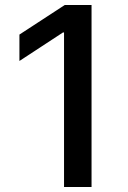

<svg xmlns="http://www.w3.org/2000/svg" viewBox="-20 -747 513 767"><path d="M345.7 -727.1V0H235.8V-617.2H231.4L57.6 -503.4V-608.9L238.8 -727.1Z"/></svg>

Font: Interop Med
Style: Regular
Weight: 500
Designer: Rasmus Andersson, Google, Jang Haemin
Foundry: jhaemin
Version: Version 1.007